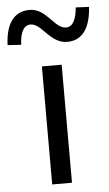

<svg xmlns="http://www.w3.org/2000/svg" viewBox="-112 -843 499 880"><g transform="rotate(-5 137.5 -403.0)"><path d="M218 -645C295 -645 326 -711 331 -796L270 -799C266 -748 251 -711 218 -711C165 -711 136 -806 58 -806C-21 -806 -53 -741 -56 -654L6 -650C9 -706 24 -739 57 -739C108 -739 139 -645 218 -645ZM92 0H183V-543H92Z"/></g></svg>

Font: Spoqa Han Sans Neo Regular
Style: Regular
Weight: 400
Designer: [Spoqa Han Sans Neo] Dong-huui Kim  Younghwa Kang  Yujin Lee  [Noto Sans] Ryoko NISHIZUKA  (kana & ideographs); Paul D. 
Foundry: Spoqa (http://www.spoqa-han-sans.com)
Version: Version 1.000